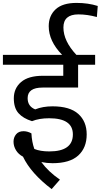

<svg xmlns="http://www.w3.org/2000/svg" viewBox="-30 -1107 692 1320"><path d="M382 128Q302 73 254 7Q292 15 331 15Q450 15 508 -38Q566 -91 566 -183Q566 -272 508 -324Q450 -376 331 -376Q264 -376 212 -355Q160 -376 160 -432Q160 -505 263 -505H507V-662H624V-730H495Q406 -825 406 -918Q406 -1008 509 -1008Q570 -1008 636 -990L642 -1066Q576 -1087 496 -1087Q400 -1087 352.5 -1043Q305 -999 305 -927Q305 -824 397 -730H-10V-662H405V-586H265Q165 -586 115 -543Q65 -500 65 -431Q65 -365 97 -329Q129 -293 190 -274Q239 -294 308 -294Q471 -294 471 -183Q471 -66 309 -66Q247 -66 206 -83Q189 -131 186 -190Q159 -205 132 -205Q98 -205 80.5 -183.5Q63 -162 63 -133Q63 -102 80 -74Q97 -46 128 -30Q182 84 325 193Z"/></svg>

Font: Glegoo
Style: Bold
Weight: 700
Version: Version 2.0.1; ttfautohint (v0.9) -r 48 -G 60